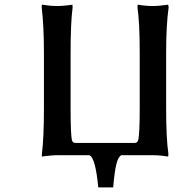

<svg xmlns="http://www.w3.org/2000/svg" viewBox="-20 -671 754 830"><path d="M227.1 0Q213.9 0 197.3 1.5Q180.7 2.9 170.9 4.4L161.1 5.9V-5.9Q169.9 -74.2 169.9 -202.1V-442.9Q169.9 -559.1 160.2 -639.2L161.1 -650.9Q197.3 -645 227.1 -645Q241.7 -645 258.3 -646.5Q274.9 -647.9 284.2 -649.4L293 -650.9L293.9 -639.2Q285.2 -572.8 285.2 -442.9V-202.1Q285.2 -89.4 291 -64V-64.9Q294.4 -53.2 305.2 -53.2H563Q573.7 -53.2 577.1 -64.9V-64Q584 -88.4 584 -202.1V-442.9Q584 -574.2 574.2 -639.2L575.2 -650.9Q608.9 -645 641.1 -645Q654.8 -645 671.1 -646.5Q687.5 -647.9 697.3 -649.4L707 -650.9L709 -639.2Q698.2 -562 698.2 -442.9V-202.1Q698.2 -72.3 708 -5.9L707 5.9Q671.9 0 641.1 0H504.9Q491.7 4.9 483.4 37.4Q475.1 69.8 469.2 139.2H404.8Q392.6 9.8 366.2 0Z"/></svg>

Font: Linear Smooth
Style: Bold
Weight: 700
Designer: Philipp H. Poll, Flanker
Foundry: Philipp H. Poll, reworked by Flanker
Version: Version 1.061 | FøM Fix